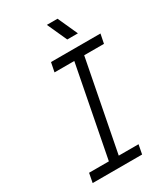

<svg xmlns="http://www.w3.org/2000/svg" viewBox="-274 -1284 1219 1401"><g transform="rotate(-30 335.5 -583.5)"><path d="M528.6 -1000H438.8L363.3 -1166.7H453.1ZM670.6 -916.7 654.9 -838.5H488.3L340.5 -78.1H507.2L492.2 0H75.5L90.5 -78.1H257.2L404.9 -838.5H238.3L253.9 -916.7Z"/></g></svg>

Font: TypoPRO Monoid
Style: Italic
Weight: 400
Width: 4
Italic angle: -11°
Monospace: yes
Version: Version 0.61